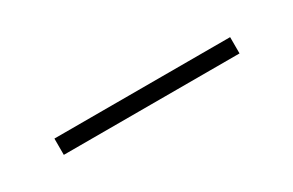

<svg xmlns="http://www.w3.org/2000/svg" viewBox="3 -534 593 388"><g transform="rotate(-30 300.0 -340.0)"><path d="M95 -321V-359H505V-321Z"/></g></svg>

Font: Iosevka Extralight Extended
Style: Regular
Weight: 200
Width: 7
Monospace: yes
Designer: Belleve Invis
Foundry: Belleve Invis
Version: Version 32.5.0; ttfautohint (v1.8.4)